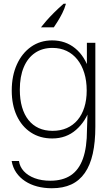

<svg xmlns="http://www.w3.org/2000/svg" viewBox="-20 -723 584 1022"><path d="M256 279Q214.5 279 178.2 269.5Q142 260 113.5 241.2Q85 222.5 66.5 195.5Q48 168.5 42 134H81Q85 164.5 106.8 188.2Q128.5 212 164.8 225.5Q201 239 248 239Q313.5 239 356.8 210.2Q400 181.5 421.5 121.5Q443 61.5 443 -32.5L447.5 -169.5L459 -147.5Q437 -77.5 384.8 -31.8Q332.5 14 258 14Q193 14 144.5 -17.8Q96 -49.5 69.2 -107Q42.5 -164.5 42.5 -241Q42.5 -319.5 69.8 -379.8Q97 -440 145.5 -474Q194 -508 257.5 -508Q328.5 -508 380 -466Q431.5 -424 456 -346.5L442.5 -324.5V-495H487.5V-49Q487.5 33.5 473.8 95Q460 156.5 431.5 197.5Q403 238.5 359.5 258.8Q316 279 256 279ZM260 -26.5Q302 -26.5 335.5 -41.2Q369 -56 392.8 -84Q416.5 -112 429 -151.8Q441.5 -191.5 441.5 -241Q441.5 -293 428.5 -334.8Q415.5 -376.5 391.8 -406.2Q368 -436 334.5 -452Q301 -468 259.5 -468Q205.5 -468 166.5 -441.5Q127.5 -415 106.5 -365.2Q85.5 -315.5 85.5 -246Q85.5 -194 97.2 -153.2Q109 -112.5 131.5 -84.2Q154 -56 186.2 -41.2Q218.5 -26.5 260 -26.5ZM318.5 -703Q290.5 -678.5 267.5 -655.5Q244.5 -632.5 227 -612.5Q209.5 -592.5 198 -577.5H266.5Q274.5 -589.5 286.8 -608.8Q299 -628 311.2 -652Q323.5 -676 331 -703Z"/></svg>

Font: Russolo 10pt ExtraLight
Style: Regular
Weight: 200
Designer: Micah Stupak-Hahn
Version: Version 1.000